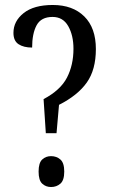

<svg xmlns="http://www.w3.org/2000/svg" viewBox="-20 -744 452 771"><path d="M155 -346Q223 -382 249 -432.5Q275 -483 275 -548Q275 -602 254 -639Q233 -676 191 -676Q145 -676 127 -642.5Q109 -609 109 -553Q75 -553 54.5 -566.5Q34 -580 34 -612Q34 -659 75 -691.5Q116 -724 192 -724Q272 -724 318.5 -678Q365 -632 365 -547Q365 -464 328.5 -412.5Q292 -361 217 -323L207 -209H164ZM185 7Q164 7 149.5 -6.5Q135 -20 135 -55Q135 -90 149.5 -103.5Q164 -117 185 -117Q207 -117 222.5 -103.5Q238 -90 238 -55Q238 -20 222.5 -6.5Q207 7 185 7Z"/></svg>

Font: Noto Serif Hebrew ExtraCondensed
Style: Regular
Weight: 400
Width: 2
Designer: Monotype Design Team
Foundry: Monotype Imaging Inc.
Version: Version 2.004; ttfautohint (v1.8.4.7-5d5b)